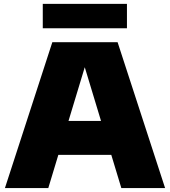

<svg xmlns="http://www.w3.org/2000/svg" viewBox="-20 -954 862 974"><path d="M595.5 0 544.5 -168.5H276L225 0H5L245.5 -740H576.5L817.5 0ZM327.5 -340.5H492.5L410 -613ZM197 -810.5V-934.5H624V-810.5Z"/></svg>

Font: Encode Sans Semi Expanded Black
Style: Regular
Weight: 900
Width: 6
Designer: Multiple Designers
Foundry: Impallari Type
Version: Version 2.000